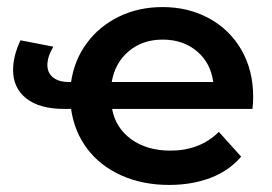

<svg xmlns="http://www.w3.org/2000/svg" viewBox="-20 -517 769 543"><path d="M694 -209H297Q307 -155 351.5 -123Q396 -91 462 -91Q545 -91 599 -144L662 -74Q628 -34 575.5 -14Q523 6 458 6Q383 6 323 -21Q263 -48 226.5 -96.5Q190 -145 181 -209H161Q92 -209 54.5 -238.5Q17 -268 17 -319Q17 -359 38 -403L131 -385Q114 -357 114 -333Q114 -311 130 -298Q146 -285 176 -285H181Q190 -347 225.5 -395Q261 -443 316.5 -470Q372 -497 440 -497Q513 -497 571.5 -465Q630 -433 663 -375.5Q696 -318 696 -243Q696 -225 694 -209ZM296 -285H583Q576 -339 537 -372Q498 -405 440 -405Q383 -405 344 -372Q305 -339 296 -285Z"/></svg>

Font: Montserrat Ace
Style: Bold
Weight: 600
Designer: Julieta Ulanovsky
Foundry: Julieta Ulanovsky
Version: Version 1